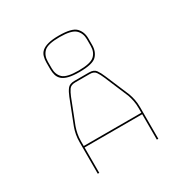

<svg xmlns="http://www.w3.org/2000/svg" viewBox="-182 -1061 1095 1126"><g transform="rotate(-30 365.0 -498.0)"><path d="M225 -760V-805Q225 -827 230.5 -846Q236 -865 251 -878Q266 -891 294 -898.5Q322 -906 366 -906Q455 -906 482 -877.5Q509 -849 509 -805V-760Q509 -715 482 -687.5Q455 -660 366 -660Q322 -660 294 -667Q266 -674 251 -687.5Q236 -701 230.5 -719.5Q225 -738 225 -760ZM366 -896Q286 -896 260.5 -871.5Q235 -847 235 -805V-760Q235 -718 260.5 -694Q286 -670 366 -670Q446 -670 472.5 -694Q499 -718 499 -760V-805Q499 -846 472.5 -871Q446 -896 366 -896ZM170 -303V-272H560V-303Q560 -330 555.5 -353Q551 -376 544 -396L475 -559Q464 -585 452 -602.5Q440 -620 412 -620H314Q284 -620 272 -602.5Q260 -585 250 -560L186 -396Q179 -376 174.5 -353Q170 -330 170 -303ZM560 -90V-262H170V-90H160V-303Q160 -331 164.5 -354.5Q169 -378 177 -400L241 -564Q252 -592 266 -611Q280 -630 314 -630H412Q445 -630 458.5 -611Q472 -592 484 -563L553 -400Q561 -378 565.5 -354.5Q570 -331 570 -303V-90Z"/></g></svg>

Font: Bungee Hairline
Style: Regular
Weight: 400
Designer: David Jonathan Ross
Foundry: David Jonathan Ross
Version: Version 1.001;PS 1.0;hotconv 1.0.72;makeotf.lib2.5.5900